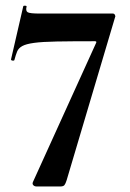

<svg xmlns="http://www.w3.org/2000/svg" viewBox="-20 -674 469 694"><path d="M221 -23Q217 -10 213 -5Q209 0 198 0H112Q105 0 100.5 -4.5Q96 -9 99 -16L327 -518Q331 -525 323 -525Q238 -525 185 -524Q132 -523 103 -519Q74 -515 60.5 -507.5Q47 -500 42 -488Q37 -476 32 -457Q31 -454 25 -455Q19 -456 20 -460L64 -651Q65 -654 71 -653.5Q77 -653 76 -650Q72 -634 80.5 -629.5Q89 -625 123 -625Q138 -625 169 -625Q200 -625 239 -625Q278 -625 317.5 -625Q357 -625 388 -625Q393 -625 395.5 -620Q398 -615 396 -612Z"/></svg>

Font: Cormorant Infant Light
Style: Bold
Weight: 700
Version: Version 4.001